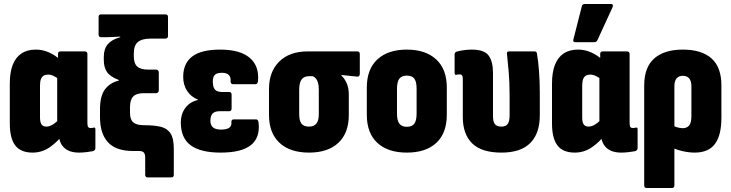

<svg xmlns="http://www.w3.org/2000/svg" viewBox="-20 -755 3656 960"><path d="M143 8Q84 8 56.5 -27.5Q29 -63 29 -138V-337Q29 -393 43.5 -430.5Q58 -468 87 -487.5Q116 -507 159 -507Q194 -507 226 -492.5Q258 -478 283 -454L278 -356Q263 -368 248.5 -375Q234 -382 221 -382Q207 -382 198 -376.5Q189 -371 184.5 -359Q180 -347 180 -327V-169Q180 -144 187.5 -133Q195 -122 212 -122Q227 -122 243.5 -132Q260 -142 278 -161L296 -84Q268 -46 229 -19Q190 8 143 8ZM375 8Q325 8 299 -18Q273 -44 273 -94V-111L266 -128V-413L270 -445V-485Q270 -498 283 -498H403Q417 -498 417 -485V-142Q417 -126 420.5 -120.5Q424 -115 433 -115Q439 -115 442 -115.5Q445 -116 449 -117Q457 -119 457 -109V-15Q457 -3 444 1Q427 4 409.5 6Q392 8 375 8Z M719 132Q706 132 706 119V35Q706 16 699.5 8Q693 0 675 0H646Q560 0 520 -43.5Q480 -87 480 -169V-208Q480 -276 505.5 -309Q531 -342 574 -352V-355Q530 -372 514.5 -395.5Q499 -419 499 -454V-471Q499 -511 519.5 -534.5Q540 -558 581 -569V-572Q560 -571 544 -570Q528 -569 513 -569H485Q473 -569 473 -583V-670Q473 -683 485 -683H808Q820 -683 820 -670V-576Q820 -562 807 -562H734Q690 -562 669.5 -545Q649 -528 649 -487V-474Q649 -438 666 -422.5Q683 -407 720 -407H761Q766 -407 770 -403Q774 -399 774 -393V-303Q774 -297 770 -293Q766 -289 761 -289H697Q662 -289 646 -272.5Q630 -256 630 -219V-191Q630 -157 646.5 -143Q663 -129 699 -129Q749 -129 782 -121.5Q815 -114 832 -89Q849 -64 849 -11V119Q849 132 836 132Z M1083 8Q983 8 933.5 -28.5Q884 -65 884 -143Q884 -184 906 -214.5Q928 -245 969 -255V-257Q935 -271 915.5 -300.5Q896 -330 896 -371Q896 -438 941 -472.5Q986 -507 1081 -507Q1180 -507 1228.5 -466Q1277 -425 1270 -349Q1268 -334 1257 -334H1146Q1133 -334 1133 -348Q1135 -368 1124.5 -379.5Q1114 -391 1090 -391Q1064 -391 1054 -380.5Q1044 -370 1044 -348Q1044 -320 1054.5 -307.5Q1065 -295 1091 -295H1126Q1138 -295 1138 -282V-213Q1138 -199 1126 -199H1079Q1054 -199 1043 -187.5Q1032 -176 1032 -151Q1032 -129 1045 -118Q1058 -107 1085 -107Q1111 -107 1125 -115.5Q1139 -124 1137 -144Q1136 -158 1149 -158H1261Q1271 -158 1273 -141Q1281 -66 1234 -29Q1187 8 1083 8Z M1525 8Q1430 8 1377.5 -41Q1325 -90 1325 -180V-310Q1325 -397 1376.5 -447.5Q1428 -498 1519 -498H1766Q1779 -498 1779 -485V-386Q1779 -379 1775.5 -375Q1772 -371 1766 -372L1687 -380V-377Q1702 -364 1713 -340Q1724 -316 1724 -281V-180Q1724 -90 1672 -41Q1620 8 1525 8ZM1525 -122Q1549 -122 1561.5 -136.5Q1574 -151 1574 -185V-307Q1574 -328 1570 -341.5Q1566 -355 1559.5 -362.5Q1553 -370 1544 -374H1524Q1501 -374 1488.5 -358.5Q1476 -343 1476 -306V-185Q1476 -151 1487.5 -136.5Q1499 -122 1525 -122Z M2014 8Q1920 8 1867 -40.5Q1814 -89 1814 -182V-317Q1814 -409 1867 -458Q1920 -507 2014 -507Q2108 -507 2161 -458Q2214 -409 2214 -317V-182Q2214 -89 2161.5 -40.5Q2109 8 2014 8ZM2014 -121Q2040 -121 2051.5 -136.5Q2063 -152 2063 -187V-311Q2063 -347 2051.5 -362Q2040 -377 2014 -377Q1989 -377 1977 -362Q1965 -347 1965 -311V-187Q1965 -152 1977 -136.5Q1989 -121 2014 -121Z M2487 8Q2388 8 2341 -38Q2294 -84 2294 -170V-357Q2294 -372 2290.5 -377.5Q2287 -383 2278 -383Q2273 -383 2269.5 -382.5Q2266 -382 2261 -381Q2253 -379 2253 -390V-483Q2253 -495 2267 -498Q2283 -502 2301.5 -504.5Q2320 -507 2339 -507Q2401 -507 2423 -477.5Q2445 -448 2445 -389V-173Q2445 -147 2454.5 -134.5Q2464 -122 2487 -122Q2510 -122 2519 -136Q2528 -150 2528 -177V-279Q2528 -343 2523.5 -395.5Q2519 -448 2515 -484Q2512 -498 2526 -498H2652Q2664 -498 2665 -486Q2671 -451 2675 -400.5Q2679 -350 2679 -289V-178Q2679 -88 2631.5 -40Q2584 8 2487 8Z M2854 8Q2795 8 2767.5 -27.5Q2740 -63 2740 -138V-337Q2740 -393 2754.5 -430.5Q2769 -468 2798 -487.5Q2827 -507 2870 -507Q2905 -507 2937 -492.5Q2969 -478 2994 -454L2989 -356Q2974 -368 2959.5 -375Q2945 -382 2932 -382Q2918 -382 2909 -376.5Q2900 -371 2895.5 -359Q2891 -347 2891 -327V-169Q2891 -144 2898.5 -133Q2906 -122 2923 -122Q2938 -122 2954.5 -132Q2971 -142 2989 -161L3007 -84Q2979 -46 2940 -19Q2901 8 2854 8ZM3086 8Q3036 8 3010 -18Q2984 -44 2984 -94V-111L2977 -128V-413L2981 -445V-485Q2981 -498 2994 -498H3114Q3128 -498 3128 -485V-142Q3128 -126 3131.5 -120.5Q3135 -115 3144 -115Q3150 -115 3153 -115.5Q3156 -116 3160 -117Q3168 -119 3168 -109V-15Q3168 -3 3155 1Q3138 4 3120.5 6Q3103 8 3086 8ZM2857 -544Q2843 -544 2847 -558L2889 -723Q2890 -730 2894.5 -732.5Q2899 -735 2905 -735H3033Q3050 -735 3042 -717L2967 -554Q2963 -544 2950 -544Z M3214 185Q3201 185 3201 172V-327Q3201 -419 3251.5 -463Q3302 -507 3394 -507Q3488 -507 3537.5 -463Q3587 -419 3587 -328V-167Q3587 -78 3554.5 -35Q3522 8 3453 8Q3425 8 3392 0.5Q3359 -7 3335 -20L3334 -132Q3348 -124 3364 -119Q3380 -114 3393 -114Q3415 -114 3426 -128Q3437 -142 3437 -173V-324Q3437 -350 3426 -363Q3415 -376 3394 -376Q3374 -376 3363 -363Q3352 -350 3352 -324V172Q3352 185 3339 185Z"/></svg>

Font: Sofia Sans Condensed Black
Style: Regular
Weight: 900
Designer: Botio Nikoltchev, Ani Petrova
Foundry: lettersoup
Version: Version 4.101